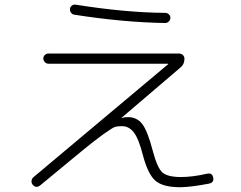

<svg xmlns="http://www.w3.org/2000/svg" viewBox="-20 -783 1040 829"><path d="M153.3 17.6Q135.7 31.2 121.1 14.6Q115.2 7.8 116.2 -2Q117.2 -11.7 124 -17.6L706.1 -505.9V-506.8Q706.1 -507.8 705.1 -507.8H189.5Q180.7 -507.8 173.8 -514.6Q167 -521.5 167 -530.3Q167 -539.1 173.3 -545.4Q179.7 -551.8 189.5 -551.8H752.9Q762.7 -551.8 769.5 -545.4Q776.4 -539.1 776.4 -529.3Q776.4 -504.9 758.8 -491.2L504.9 -274.4L503.9 -273.4H505.9Q516.6 -277.3 532.2 -277.3Q571.3 -277.3 594.2 -247.6Q617.2 -217.8 639.6 -131.8Q659.2 -57.6 681.6 -38.1Q704.1 -18.6 761.7 -18.6Q811.5 -18.6 875 -33.2Q896.5 -37.1 900.4 -16.6Q905.3 4.9 882.8 9.8Q807.6 24.4 758.8 25.4Q683.6 25.4 651.4 -2.4Q619.1 -30.3 597.7 -110.4Q579.1 -183.6 558.1 -210.9Q537.1 -238.3 506.8 -238.3Q488.3 -238.3 477.5 -235.4Q466.8 -232.4 427.2 -204.1Q387.7 -175.8 332.5 -130.4Q277.3 -85 153.3 17.6ZM307.6 -762.7Q523.4 -728.5 693.4 -727.5Q702.1 -727.5 709 -721.2Q715.8 -714.8 715.8 -706.1Q715.8 -697.3 709 -690.4Q702.1 -683.6 693.4 -683.6Q511.7 -686.5 299.8 -719.7Q291 -721.7 286.1 -729Q281.2 -736.3 282.2 -745.1Q283.2 -753.9 291 -759.3Q298.8 -764.6 307.6 -762.7Z"/></svg>

Font: Rounded-X Mgen+ 1mn light
Style: Regular
Weight: 200
Designer: [Source Han Sans]
Ryoko NISHIZUKA  (kana & ideographs); Paul D. Hunt (Latin, Greek & Cyrillic); Wenlong ZHANG  (bopomofo
Version: Version 1.059.20150602